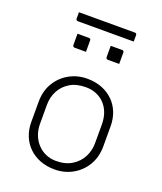

<svg xmlns="http://www.w3.org/2000/svg" viewBox="-159 -975 917 1086"><g transform="rotate(20 300.0 -431.5)"><path d="M300 -536Q349 -536 388.5 -520.5Q428 -505 456.5 -477Q485 -449 500 -411Q515 -373 515 -328V-207Q515 -143 486 -94Q457 -45 408 -17.5Q359 10 300 10Q251 10 211.5 -5.5Q172 -21 143.5 -49Q115 -77 100 -115Q85 -153 85 -198V-319Q85 -384 114 -432.5Q143 -481 192 -508.5Q241 -536 300 -536ZM309 -488Q252 -488 213.5 -464.5Q175 -441 155 -403Q135 -365 135 -319V-205Q135 -168 147.5 -136.5Q160 -105 182 -83Q202 -62 230 -50Q258 -38 291 -38Q348 -38 387 -62.5Q426 -87 445.5 -125.5Q465 -164 465 -207V-321Q465 -360 453 -391.5Q441 -423 419 -445Q399 -465 371 -476.5Q343 -488 309 -488ZM160 -756Q177 -756 194.5 -756Q212 -756 229 -756Q233 -756 235 -754.5Q237 -753 238.5 -751Q240 -749 240 -745V-676Q223 -676 205.5 -676Q188 -676 171 -676Q168 -676 165.5 -677.5Q163 -679 161.5 -681.5Q160 -684 160 -687ZM360 -756Q377 -756 394.5 -756Q412 -756 429 -756Q433 -756 435 -754.5Q437 -753 438.5 -751Q440 -749 440 -745V-676Q423 -676 405.5 -676Q388 -676 371 -676Q368 -676 365.5 -677.5Q363 -679 361.5 -681.5Q360 -684 360 -687ZM126 -873H463Q468 -873 471 -870Q474 -867 474 -862Q474 -852 474 -842.5Q474 -833 474 -823H137Q134 -823 131.5 -824.5Q129 -826 127.5 -828.5Q126 -831 126 -834Q126 -844 126 -853.5Q126 -863 126 -873Z"/></g></svg>

Font: Recursive Monospace Light
Style: Regular
Weight: 300
Version: Version 1.047